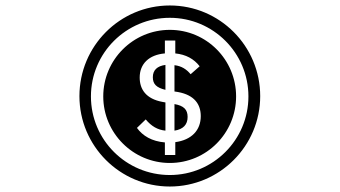

<svg xmlns="http://www.w3.org/2000/svg" viewBox="-20 -741 1240 701"><path d="M582 -175V-221C534 -225 501 -245 480 -274L512 -305C533 -280 555 -267 584 -264V-367L573 -369C513 -380 490 -415 490 -458C490 -508 524 -541 582 -546V-593H620V-546C659 -542 688 -526 709 -499L676 -470C661 -488 643 -500 617 -503V-407L630 -405C690 -394 713 -360 713 -317C713 -265 679 -230 620 -222V-175ZM312 -389C312 -548 441 -676 600 -676C758 -676 887 -548 887 -389C887 -230 758 -102 600 -102C441 -102 312 -230 312 -389ZM538 -459C538 -434 551 -421 584 -413V-504C554 -500 538 -485 538 -459ZM357 -389C357 -255 466 -146 600 -146C734 -146 842 -255 842 -389C842 -523 734 -632 600 -632C466 -632 357 -523 357 -389ZM270 -390C270 -208 418 -60 600 -60C782 -60 930 -208 930 -390C930 -573 782 -721 600 -721C418 -721 270 -573 270 -390ZM665 -314C665 -341 651 -355 617 -361V-264C649 -269 665 -286 665 -314Z"/></svg>

Font: CryptoKit_GRILLE 1.4
Style: Regular
Weight: 400
Monospace: yes
Designer: Oceane Juvin
Foundry: http://www.head-geneve.ch
Version: Version 1.004